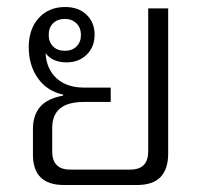

<svg xmlns="http://www.w3.org/2000/svg" viewBox="-20 -528 586 548"><path d="M162 0Q74 0 74 -87V-160Q74 -199 94.5 -223Q115 -247 160 -255V-258Q114 -268 88 -305Q62 -342 62 -393Q62 -445 90.5 -476.5Q119 -508 166 -508Q204 -508 227 -486Q250 -464 250 -429Q250 -394 227.5 -372Q205 -350 170 -350Q130 -350 110 -376Q113 -330 142 -304Q171 -278 220 -278H296V-237H219Q129 -237 129 -163V-96Q129 -44 180 -44H352Q403 -44 403 -96V-504H460V-90Q460 0 372 0ZM165 -383Q186 -383 198.5 -395.5Q211 -408 211 -428Q211 -449 198 -461.5Q185 -474 165 -474Q144 -474 131.5 -461.5Q119 -449 119 -428Q119 -408 131.5 -395.5Q144 -383 165 -383Z"/></svg>

Font: Noto Sans Thai Looped UI Light
Style: Regular
Weight: 300
Designer: Cadson Demak Team
Foundry: Cadson Demak Co., Ltd.
Version: Version 1.000